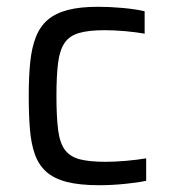

<svg xmlns="http://www.w3.org/2000/svg" viewBox="-20 -538 500 566"><path d="M272.2 8Q214.5 8 176.6 -1.8Q138.8 -11.6 116.2 -31.9Q93.7 -52.3 82.7 -83.3Q71.7 -114.3 68.2 -157.3Q64.7 -200.3 64.7 -255.1Q64.7 -312 69.1 -355.1Q73.6 -398.2 86 -429.5Q98.5 -460.8 121.3 -480Q144 -499.2 180 -508.6Q215.9 -518 268.8 -518Q304 -518 342.4 -514.5Q380.8 -510.9 406.4 -504.8V-438.7Q382.6 -443.1 349.5 -446.1Q316.3 -449 288.9 -449Q241.9 -449 213.6 -440.9Q185.3 -432.9 170.7 -411.9Q156.2 -391 151.3 -353.1Q146.4 -315.1 146.4 -255.5Q146.4 -193.9 151.3 -155.2Q156.2 -116.5 171.5 -96.1Q186.8 -75.7 215.6 -68.3Q244.5 -61 291.3 -61Q319 -61 351.8 -63.9Q384.5 -66.8 410.9 -71.2V-5.1Q385.7 0.5 347 4.2Q308.4 8 272.2 8Z"/></svg>

Font: Saira Thin
Style: Regular
Weight: 100
Designer: Hector Gatti with collaboration of the Omnibus-Type team
Foundry: Omnibus-Type
Version: Version 1.101